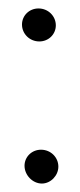

<svg xmlns="http://www.w3.org/2000/svg" viewBox="-20 -434 190 454"><path d="M32 -376C32 -354 50 -336 73 -336C95 -336 112 -353 112 -374C112 -396 94 -414 71 -414C49 -414 32 -397 32 -376ZM38 -42C38 -20 57 0 79 0C100 0 118 -19 118 -40C118 -62 100 -80 77 -80C55 -80 38 -63 38 -42Z"/></svg>

Font: SolarCharger
Style: 350
Weight: 300
Designer: Mew Too
Foundry: Cannot Into Space Fonts/KineticPlasma Fonts
Version: Version 1.100